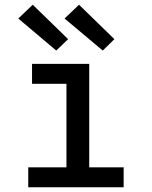

<svg xmlns="http://www.w3.org/2000/svg" viewBox="-20 -789 640 809"><path d="M99 0V-84H260V-436H115V-520H356V-84H501V0ZM413 -576 252 -711 313 -769 462 -624ZM217 -576 57 -711 118 -769 267 -624Z"/></svg>

Font: Iosevka Fixed Curly Md Ex
Style: Regular
Weight: 500
Width: 7
Monospace: yes
Designer: Belleve Invis
Foundry: Belleve Invis
Version: Version 30.1.2